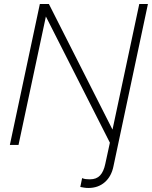

<svg xmlns="http://www.w3.org/2000/svg" viewBox="-20 -720 755 954"><path d="M419 214Q409 214 399 212.5Q389 211 379 209L388 165Q397 169 407 170Q417 171 427 171Q459 171 477 152Q495 133 503 95L526 -11L208 -638L72 0H29L178 -700H223L539 -76L672 -700H715L544 105Q534 156 501 185Q468 214 419 214Z"/></svg>

Font: Red Hat Display VF
Style: Italic
Weight: 300
Italic angle: -12°
Designer: Pentagram, MCKL
Foundry: Pentagram, MCKL
Version: Version 1.023